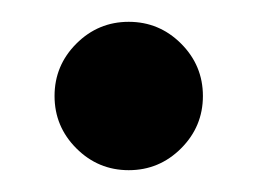

<svg xmlns="http://www.w3.org/2000/svg" viewBox="-20 -146 236 176"><path d="M146 -10Q126 10 98 10Q70 10 50 -10Q30 -30 30 -58Q30 -86 50 -106Q70 -126 98 -126Q126 -126 146 -106Q166 -86 166 -58Q166 -30 146 -10Z"/></svg>

Font: Orkney Medium
Style: Regular
Weight: 500
Designer: Samuel Oakes and Alfredo Marco Pradil
Foundry: Alfredo Marco Pradil
Version: 1.0; ttfautohint (v1.5)